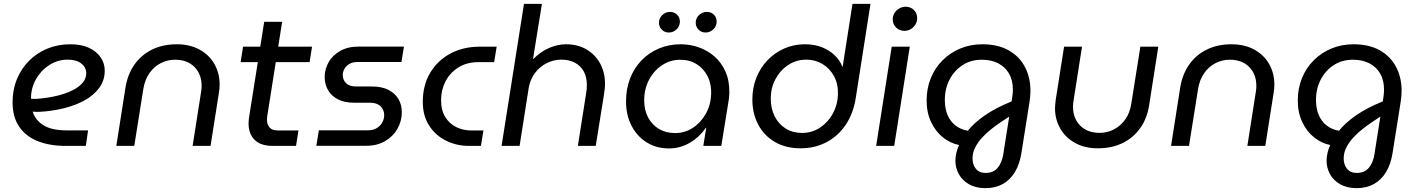

<svg xmlns="http://www.w3.org/2000/svg" viewBox="-20 -750 7285 987"><path d="M317 0Q236.6 0 175.3 -23.9Q114 -47.8 79.3 -97.7Q44.6 -147.6 44.6 -224.6Q44.6 -288.8 66.9 -343Q89.2 -397.2 129.3 -437.5Q169.4 -477.8 223.5 -500.1Q277.6 -522.4 341.2 -522.4Q399 -522.4 438.1 -503.8Q477.2 -485.2 497.8 -454.6Q518.4 -424 518.4 -387.2Q518.4 -337.2 490.7 -299.1Q463 -261 416.1 -234.8Q369.2 -208.6 309.4 -193.7Q249.6 -178.8 185 -175.2Q174.4 -174.6 165.4 -175Q156.4 -175.4 148 -176.2Q161.4 -132.4 203.5 -106.1Q245.6 -79.8 323.4 -79.8H432.8L421.2 0ZM139.4 -242.4Q146.2 -242 153.7 -241.6Q161.2 -241.2 169.2 -241.8Q228.6 -246.6 275.7 -258.3Q322.8 -270 355.9 -287.3Q389 -304.6 406.2 -326.3Q423.4 -348 423.4 -373.2Q423.4 -403.2 398.1 -423.3Q372.8 -443.4 328 -443.4Q276.6 -443.4 233.5 -415.7Q190.4 -388 165 -342.9Q139.6 -297.8 139.4 -245.6Q139.4 -244.6 139.4 -244.2Q139.4 -243.8 139.4 -242.4Z M578 0 624.8 -299Q636.2 -368.8 671.6 -418.7Q707 -468.6 762.4 -495.5Q817.8 -522.4 888.6 -522.4Q956.2 -522.4 1005.8 -495.1Q1055.4 -467.8 1082.2 -420.8Q1109 -373.8 1109 -315.6Q1109 -306.2 1108.2 -295.4Q1107.4 -284.6 1105.4 -273.6L1062.4 0H970.2L1014 -279.4Q1015.4 -287.4 1015.9 -294.7Q1016.4 -302 1016.4 -309Q1016.4 -368.6 979.6 -405.8Q942.8 -443 879.2 -443Q841.4 -443 807.1 -425.7Q772.8 -408.4 748.8 -374.8Q724.8 -341.2 716.8 -292.6L670.2 0Z M1382 0Q1320.4 0 1289.1 -30.9Q1257.8 -61.8 1257.8 -115.6Q1257.8 -131.8 1260.8 -149.8L1338.2 -638H1430.4L1355.4 -163Q1352.4 -145.8 1352.4 -134.4Q1352.4 -109.6 1365.9 -94.5Q1379.4 -79.4 1408.6 -79.4H1514.4L1501.8 0ZM1217 -430.6 1229.4 -510H1584L1571.6 -430.6Z M1606.2 -0.6 1619.2 -80H1870.2Q1897.2 -80 1916 -91Q1934.8 -102 1944.9 -120.1Q1955 -138.2 1955 -158.2Q1955 -185 1936.5 -203.5Q1918 -222 1881.2 -222H1799.2Q1751.8 -222 1718.1 -239Q1684.4 -256 1666.7 -286Q1649 -316 1649 -354.4Q1649 -394 1669.1 -429.8Q1689.2 -465.6 1728.5 -488.1Q1767.8 -510.6 1824.8 -510.6H2056.6L2043.6 -431.2H1816.6Q1793.4 -431.2 1776.7 -421.6Q1760 -412 1751.3 -397.2Q1742.6 -382.4 1742 -365Q1742 -339.4 1759 -322.4Q1776 -305.4 1811.4 -305.4H1891.6Q1942.4 -305.4 1976.4 -288.2Q2010.4 -271 2028 -241.3Q2045.6 -211.6 2045.6 -173Q2045.6 -127.8 2023.3 -88.3Q2001 -48.8 1959.9 -24.7Q1918.8 -0.6 1862.4 -0.6Z M2391 0Q2327 0 2272.7 -27Q2218.4 -54 2185.9 -104.8Q2153.4 -155.6 2153.4 -226Q2153.4 -312.4 2191.5 -376Q2229.6 -439.6 2295.5 -474.8Q2361.4 -510 2445.2 -510H2533.2L2520.2 -430.6H2439.4Q2380 -430.6 2336.7 -403.5Q2293.4 -376.4 2270.4 -332.1Q2247.4 -287.8 2247.4 -235.2Q2247.4 -182.6 2269.2 -147.9Q2291 -113.2 2326.2 -96.3Q2361.4 -79.4 2400.4 -79.4H2465.2L2452.2 0Z M2558.4 0 2673.6 -730H2765.8L2720.6 -450.2L2720.8 -446Q2760 -485.6 2803.9 -504Q2847.8 -522.4 2889 -522.4Q2950.4 -522.4 2995.6 -495.6Q3040.8 -468.8 3065.5 -422.8Q3090.2 -376.8 3090.2 -319Q3090.2 -305.6 3088.1 -288.5Q3086 -271.4 3084 -258.6L3042.4 0H2950.6L2992.8 -268.8Q2994.8 -279.6 2995.8 -290.7Q2996.8 -301.8 2996.8 -313.2Q2996.8 -353.4 2981.1 -382.4Q2965.4 -411.4 2935.8 -427.4Q2906.2 -443.4 2865.4 -443.4Q2826.2 -443.4 2790.6 -425.5Q2755 -407.6 2730 -374.7Q2705 -341.8 2697.6 -296.2L2651 0Z M3419.4 13Q3354.6 13 3304.6 -18Q3254.6 -49 3226.4 -103.8Q3198.2 -158.6 3198.2 -228.2Q3198.2 -292.4 3218.9 -346.3Q3239.6 -400.2 3277.7 -439.6Q3315.8 -479 3367.2 -500.7Q3418.6 -522.4 3479.4 -522.4Q3527 -522.4 3572 -506.7Q3617 -491 3652.9 -459.7Q3688.8 -428.4 3709.6 -381.5Q3730.4 -334.6 3729.2 -271.6Q3728.8 -257.4 3727.4 -244.9Q3726 -232.4 3723.6 -220.4L3688 0H3595.4L3610.6 -93.4H3609Q3575 -44.4 3525.5 -15.7Q3476 13 3419.4 13ZM3450 -66Q3500.8 -66 3541.9 -93Q3583 -120 3608.6 -165.8Q3634.2 -211.6 3635.8 -267.6Q3637.4 -318.2 3617.7 -357.5Q3598 -396.8 3561.8 -419.8Q3525.6 -442.8 3476.4 -442.8Q3426.2 -442.8 3384 -415.2Q3341.8 -387.6 3316.7 -340.3Q3291.6 -293 3291.6 -234Q3291.6 -183.8 3311.8 -146Q3332 -108.2 3367.6 -87.1Q3403.2 -66 3450 -66ZM3607.2 -582.8Q3585.4 -582.8 3570.9 -597.8Q3556.4 -612.8 3556.4 -633.4Q3556.4 -655.6 3573.1 -672.2Q3589.8 -688.8 3613.6 -688.8Q3635 -688.8 3649.5 -674.8Q3664 -660.8 3664 -639.4Q3664 -615 3646.8 -598.9Q3629.6 -582.8 3607.2 -582.8ZM3418.2 -582.8Q3396.4 -582.8 3381.9 -597.8Q3367.4 -612.8 3367.4 -633.4Q3367.4 -655.6 3384.1 -672.2Q3400.8 -688.8 3424.6 -688.8Q3446 -688.8 3460.5 -674.8Q3475 -660.8 3475 -639.4Q3475 -615 3457.8 -598.9Q3440.6 -582.8 3418.2 -582.8Z M4095.8 12.4Q4019.2 12.4 3963.5 -20.1Q3907.8 -52.6 3877.7 -109.6Q3847.6 -166.6 3847.6 -239Q3847.6 -298.4 3868 -349.9Q3888.4 -401.4 3925 -439.9Q3961.6 -478.4 4010.9 -500.4Q4060.2 -522.4 4118 -522.4Q4167 -522.4 4205.4 -507.1Q4243.8 -491.8 4270.7 -465.8Q4297.6 -439.8 4310.8 -406.6H4311.8L4362.2 -730H4454.8L4379.8 -250.6Q4367.4 -167.6 4327.6 -108.7Q4287.8 -49.8 4228.1 -18.7Q4168.4 12.4 4095.8 12.4ZM4102.4 -66.6Q4154.4 -66.6 4195.5 -93.9Q4236.6 -121.2 4261.3 -166.1Q4286 -211 4287.6 -264Q4289.2 -318.8 4267.1 -359Q4245 -399.2 4207.6 -421.3Q4170.2 -443.4 4124.6 -443.4Q4073.8 -443.4 4032.5 -416.4Q3991.2 -389.4 3966.7 -343.9Q3942.2 -298.4 3942.2 -242.4Q3942.2 -192.2 3962.2 -152.3Q3982.2 -112.4 4018.6 -89.5Q4055 -66.6 4102.4 -66.6Z M4484 0 4564 -510H4656.8L4576.8 0ZM4629 -591.4Q4603 -591.4 4586.1 -608.8Q4569.2 -626.2 4569.2 -650.4Q4569.2 -667.8 4578.1 -682.5Q4587 -697.2 4602.4 -706.3Q4617.8 -715.4 4636 -715.4Q4661 -715.4 4677.9 -698.7Q4694.8 -682 4694.8 -657Q4694.8 -638.6 4685.6 -623.7Q4676.4 -608.8 4661.5 -600.1Q4646.6 -591.4 4629 -591.4Z M5046.2 217.2Q4996.4 217.2 4961.8 197.6Q4927.2 178 4909.3 145.6Q4891.4 113.2 4891.4 77Q4891.4 56 4896.8 33.7Q4902.2 11.4 4910.2 -4.6Q4866.4 -13 4828.3 -42.9Q4790.2 -72.8 4766.8 -121.8Q4743.4 -170.8 4743.4 -233.6Q4743.4 -295.2 4764.8 -348Q4786.2 -400.8 4825.2 -439.8Q4864.2 -478.8 4916.4 -500.6Q4968.6 -522.4 5029.8 -522.4Q5110.2 -522.4 5165.3 -491.2Q5220.4 -460 5248.8 -405.8Q5277.2 -351.6 5277.2 -282.6Q5277.2 -269.8 5275.9 -255.9Q5274.6 -242 5272.6 -227.6L5230.6 37Q5221.6 94.4 5197 134.8Q5172.4 175.2 5134.4 196.2Q5096.4 217.2 5046.2 217.2ZM5047.4 139Q5086.2 139 5108.4 112.9Q5130.6 86.8 5137.4 43.4L5168 -150.6Q5150.6 -139 5126.5 -123.1Q5102.4 -107.2 5076.8 -87.1Q5051.2 -67 5029.2 -43.2Q5007.2 -19.4 4993.3 7.6Q4979.4 34.6 4979.4 64.8Q4979.4 96.4 4996.6 117.7Q5013.8 139 5047.4 139ZM4955.4 -78Q4987 -118 5042.4 -156.6Q5097.8 -195.2 5180.4 -228.8L5184 -253Q5185.4 -263 5186.1 -271.7Q5186.8 -280.4 5186.8 -289.4Q5186.8 -337.4 5167.1 -371.7Q5147.4 -406 5111.4 -424.5Q5075.4 -443 5026.8 -443Q4971.4 -443 4928.7 -415.5Q4886 -388 4861.5 -341.2Q4837 -294.4 4837 -235.4Q4837 -191.4 4851.5 -158Q4866 -124.6 4892.7 -104.2Q4919.4 -83.8 4955.4 -78Z M5934.4 -510 5887.6 -211Q5877.2 -141.8 5841.6 -91.6Q5806 -41.4 5750.6 -14.5Q5695.2 12.4 5623.8 12.4Q5556.2 12.4 5506.6 -15.2Q5457 -42.8 5430.2 -89.5Q5403.4 -136.2 5403.4 -194.4Q5403.4 -203.8 5404.7 -215.1Q5406 -226.4 5407 -236.4L5450 -510H5542.2L5498.4 -230.6Q5497.4 -223 5496.7 -215.5Q5496 -208 5496 -201Q5496 -142 5532.8 -104.5Q5569.6 -67 5633.2 -67Q5671.4 -67 5705.5 -84.3Q5739.6 -101.6 5763.9 -135.2Q5788.2 -168.8 5795.6 -217.4L5842.2 -510Z M6000 0 6046.8 -299Q6058.2 -368.8 6093.6 -418.7Q6129 -468.6 6184.4 -495.5Q6239.8 -522.4 6310.6 -522.4Q6378.2 -522.4 6427.8 -495.1Q6477.4 -467.8 6504.2 -420.8Q6531 -373.8 6531 -315.6Q6531 -306.2 6530.2 -295.4Q6529.4 -284.6 6527.4 -273.6L6484.4 0H6392.2L6436 -279.4Q6437.4 -287.4 6437.9 -294.7Q6438.4 -302 6438.4 -309Q6438.4 -368.6 6401.6 -405.8Q6364.8 -443 6301.2 -443Q6263.4 -443 6229.1 -425.7Q6194.8 -408.4 6170.8 -374.8Q6146.8 -341.2 6138.8 -292.6L6092.2 0Z M6954.2 217.2Q6904.4 217.2 6869.8 197.6Q6835.2 178 6817.3 145.6Q6799.4 113.2 6799.4 77Q6799.4 56 6804.8 33.7Q6810.2 11.4 6818.2 -4.6Q6774.4 -13 6736.3 -42.9Q6698.2 -72.8 6674.8 -121.8Q6651.4 -170.8 6651.4 -233.6Q6651.4 -295.2 6672.8 -348Q6694.2 -400.8 6733.2 -439.8Q6772.2 -478.8 6824.4 -500.6Q6876.6 -522.4 6937.8 -522.4Q7018.2 -522.4 7073.3 -491.2Q7128.4 -460 7156.8 -405.8Q7185.2 -351.6 7185.2 -282.6Q7185.2 -269.8 7183.9 -255.9Q7182.6 -242 7180.6 -227.6L7138.6 37Q7129.6 94.4 7105 134.8Q7080.4 175.2 7042.4 196.2Q7004.4 217.2 6954.2 217.2ZM6955.4 139Q6994.2 139 7016.4 112.9Q7038.6 86.8 7045.4 43.4L7076 -150.6Q7058.6 -139 7034.5 -123.1Q7010.4 -107.2 6984.8 -87.1Q6959.2 -67 6937.2 -43.2Q6915.2 -19.4 6901.3 7.6Q6887.4 34.6 6887.4 64.8Q6887.4 96.4 6904.6 117.7Q6921.8 139 6955.4 139ZM6863.4 -78Q6895 -118 6950.4 -156.6Q7005.8 -195.2 7088.4 -228.8L7092 -253Q7093.4 -263 7094.1 -271.7Q7094.8 -280.4 7094.8 -289.4Q7094.8 -337.4 7075.1 -371.7Q7055.4 -406 7019.4 -424.5Q6983.4 -443 6934.8 -443Q6879.4 -443 6836.7 -415.5Q6794 -388 6769.5 -341.2Q6745 -294.4 6745 -235.4Q6745 -191.4 6759.5 -158Q6774 -124.6 6800.7 -104.2Q6827.4 -83.8 6863.4 -78Z"/></svg>

Font: MuseoModerno Thin
Style: Italic
Weight: 100
Italic angle: -9°
Designer: Pablo Cosgaya, Héctor Gatti, Marcela Romero, and the Authors of The MuseoModerno Project.
Foundry: Omnibus-Type Team
Version: Version 1.003